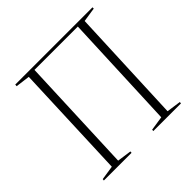

<svg xmlns="http://www.w3.org/2000/svg" viewBox="-183 -902 1074 1074"><g transform="rotate(-45 354.5 -365.0)"><path d="M51 0 52 -10 137 -23 164 -707 79 -718 80 -730H691V-720L606 -707L577 -22L662 -10L661 0H442L443 -10L528 -23L557 -712H214L186 -22L271 -10L270 0Z"/></g></svg>

Font: Literata 72pt ExtraLight
Style: Italic
Weight: 200
Italic angle: -2°
Designer: Latin by Veronika Burian and Jose Scaglione. Greek by Irene Vlachou. Cyrillic by Vera Evstafieva
Foundry: TypeTogether
Version: Version 3.002